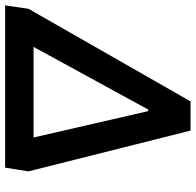

<svg xmlns="http://www.w3.org/2000/svg" viewBox="-32 -718 745 730"><g transform="rotate(90 340.0 -352.5)"><path d="M-5 0 8 -89 360 -705H471L626 -89L612 0ZM391 -544 132 -70 125 -108H525L506 -70L397 -544Z"/></g></svg>

Font: Nunito Sans 6pt
Style: Bold Italic
Weight: 700
Italic angle: -9°
Version: Version 3.101;gftools[0.9.27]